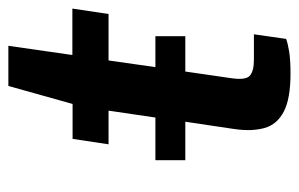

<svg xmlns="http://www.w3.org/2000/svg" viewBox="-148 -562 714 459"><g transform="rotate(-90 209.5 -333.0)"><path d="M55.5 -247.5V-319H157.5L174 -431H93.5L106.5 -517H190L233 -670.5H329L307 -517.5H418L405 -431H294L278 -319H352V-247.5H267.5L251.5 -137Q246.5 -102.5 257.8 -93Q269 -83.5 295.5 -83.5H356.5L345.5 -6.5Q335 -2.5 315 0.8Q295 4 262.5 4Q202.5 4 171.8 -12Q141 -28 132.5 -58.2Q124 -88.5 130 -130L147.5 -247.5Z"/></g></svg>

Font: Public Sans SemiBold
Style: Italic
Weight: 600
Italic angle: -8°
Designer: The Public Sans project authors (U.S. Web Design System). Libre Franklin designed by Pablo Impallari and Rodrigo Fuenzal
Version: Version 1.007; ttfautohint (v1.8.1) -l 8 -r 50 -G 200 -x 14 